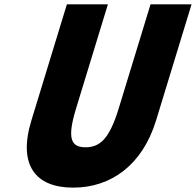

<svg xmlns="http://www.w3.org/2000/svg" viewBox="-20 -845 898 880"><path d="M857.9 -825H669.9L524.1 -348C481.9 -210 439 -170 372 -170C304.9 -170 286.5 -210 328.7 -348L474.5 -825H286.5L123.9 -293C61.5 -89 141.7 15 315.4 15C489.1 15 632.9 -89 695.3 -293Z"/></svg>

Font: Hussar
Style: BdSuprConOblThree
Weight: 700
Foundry: Cannot Into Space Fonts
Version: Version 2.00